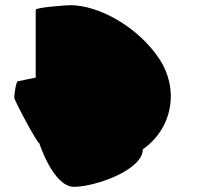

<svg xmlns="http://www.w3.org/2000/svg" viewBox="-20 -722 823 742"><path d="M35 -345C35 -334 124 -168 132 -168C132 -168 186 0 266 0C348 0 532 -65 532 -145C646 -225 675 -376 594 -497C513 -617 364 -702 251 -702C244 -702 118 -694 118 -684V-422L49 -408C42 -408 35 -356 35 -345Z"/></svg>

Font: Ampere
Style: Regular
Weight: 400
Version: Version 1